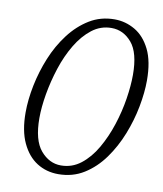

<svg xmlns="http://www.w3.org/2000/svg" viewBox="-83 -792 739 871"><g transform="rotate(10 287.0 -357.0)"><path d="M244 11Q189 11 145.5 -16.5Q102 -44 76 -99.5Q50 -155 50 -239Q50 -298 63.5 -364.5Q77 -431 103 -494.5Q129 -558 168.5 -610Q208 -662 259.5 -693.5Q311 -725 375 -725Q425 -725 469 -699.5Q513 -674 540 -619.5Q567 -565 567 -477Q567 -422 554.5 -356Q542 -290 516.5 -225.5Q491 -161 452.5 -107.5Q414 -54 362 -21.5Q310 11 244 11ZM249 -30Q300 -30 340.5 -61.5Q381 -93 411 -145Q441 -197 461 -258.5Q481 -320 490.5 -381Q500 -442 500 -491Q500 -593 461.5 -638.5Q423 -684 368 -684Q318 -684 278 -653Q238 -622 207.5 -571Q177 -520 157 -458.5Q137 -397 126.5 -336Q116 -275 116 -225Q116 -123 155.5 -76.5Q195 -30 249 -30Z"/></g></svg>

Font: Noto Serif ExtraCondensed Light
Style: Italic
Weight: 300
Width: 2
Italic angle: -12°
Designer: Monotype Design Team
Foundry: Monotype Imaging Inc.
Version: Version 2.014; ttfautohint (v1.8.4.7-5d5b)